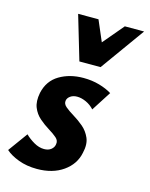

<svg xmlns="http://www.w3.org/2000/svg" viewBox="-116 -782 675 866"><g transform="rotate(15 221.0 -349.0)"><path d="M141 13Q93 13 54.5 -1.5Q16 -16 -6 -36L60 -127Q77 -110 101 -96Q125 -82 149 -82Q169 -82 181.5 -92Q194 -102 196 -116Q200 -134 185 -147Q170 -160 147 -174Q124 -188 102 -207Q80 -226 69 -253.5Q58 -281 66 -322Q79 -381 127 -409.5Q175 -438 239 -438Q279 -438 313.5 -428Q348 -418 372 -403L313 -311Q297 -329 275 -339Q253 -349 233 -349Q214 -349 201.5 -340Q189 -331 187 -319Q184 -303 199.5 -290Q215 -277 239 -262.5Q263 -248 285.5 -229Q308 -210 320.5 -181.5Q333 -153 323 -111Q312 -56 263 -21.5Q214 13 141 13ZM201 -505 244 -576 358 -711H448L300 -505ZM201 -505 140 -711H235L292 -578L300 -505Z"/></g></svg>

Font: Ysabeau Infant ExtraBold
Style: Italic
Weight: 800
Italic angle: -12°
Designer: Christian Thalmann (Catharsis Fonts)
Version: Version 2.001;gftools[0.9.30]; featfreeze: ss01,ss02,lnum